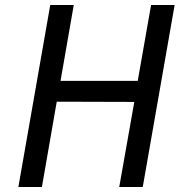

<svg xmlns="http://www.w3.org/2000/svg" viewBox="-20 -745 738 765"><path d="M582 -725.1H675.8L548.8 0H455.1L515.1 -338.9L206.1 -339.8L147 0H53.2L180.2 -725.1H273.9L221.2 -422.9H528.8Z"/></svg>

Font: Stilu
Style: Italic
Weight: 400
Italic angle: -10°
Designer: Genilson Lima Santos
Foundry: Genilson Lima Santos
Version: Version 1.200;PS 001.200;hotconv 1.0.88;makeotf.lib2.5.64775